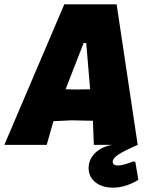

<svg xmlns="http://www.w3.org/2000/svg" viewBox="-47 -667 693 884"><path d="M587 0Q523 28 497.5 45Q472 62 472 78Q472 95 496 95Q520 95 567 76L576 78L590 161Q531 197 473 197Q423 197 392 172Q361 147 361 107Q361 67 391 37.5Q421 8 470 0H385L381 -107V-111L282 -113L199 -109L168 0H-27L249 -647H490ZM338 -469 255 -256 312 -255 368 -256 350 -469Z"/></svg>

Font: Alegreya Sans Black
Style: Italic
Weight: 900
Italic angle: -7°
Designer: Juan Pablo del Peral
Foundry: Huerta Tipografica
Version: Version 2.007